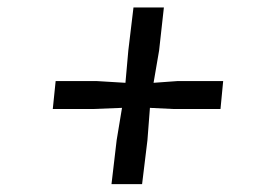

<svg xmlns="http://www.w3.org/2000/svg" viewBox="-20 -572 709 502"><path d="M285 -205.5 299 -290 223 -287H118L125.5 -360H233.5L308 -355.5L315.5 -440L329 -552.5H408.5L396 -440L381.5 -355.5L443.5 -360H563.5L556.5 -287H433L372 -290L365.5 -205.5L351.5 -90.5H271.5Z"/></svg>

Font: Merriweather Light 18pt
Style: Italic
Weight: 400
Italic angle: -7.8°
Version: Version 2.101